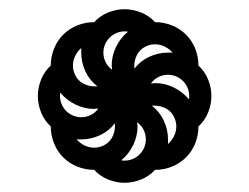

<svg xmlns="http://www.w3.org/2000/svg" viewBox="-20 -548 540 416"><path d="M184 -361H191Q174 -374 165 -393.5Q156 -413 156 -434V-444Q148 -437 143 -427Q138 -417 138 -406Q138 -397 141.5 -388.5Q145 -380 151 -374Q157 -368 166 -364.5Q175 -361 184 -361ZM184 -228Q193 -228 201.5 -231.5Q210 -235 216 -241Q222 -247 225.5 -256Q229 -265 229 -274V-281Q216 -264 196.5 -255Q177 -246 156 -246H146Q153 -238 163 -233Q173 -228 184 -228ZM271 -399Q284 -416 303.5 -425Q323 -434 344 -434H354Q347 -442 337 -447Q327 -452 316 -452Q307 -452 298.5 -448.5Q290 -445 284 -439Q278 -433 274.5 -424Q271 -415 271 -406ZM223 -397Q223 -399 222.5 -401.5Q222 -404 222 -406Q222 -427 231.5 -446.5Q241 -466 257 -479Q255 -480 253.5 -480Q252 -480 250 -480Q241 -480 232.5 -476.5Q224 -473 217.5 -466.5Q211 -460 207.5 -451.5Q204 -443 204 -434Q204 -423 209 -413Q214 -403 223 -397ZM389 -333Q390 -335 390 -336.5Q390 -338 390 -340Q390 -349 386.5 -357.5Q383 -366 376.5 -372.5Q370 -379 361.5 -382.5Q353 -386 344 -386Q333 -386 323 -381Q313 -376 307 -367Q309 -367 311.5 -367.5Q314 -368 316 -368Q337 -368 356.5 -358.5Q376 -349 389 -333ZM156 -294Q167 -294 177 -299Q187 -304 193 -313Q191 -313 188.5 -312.5Q186 -312 184 -312Q163 -312 143.5 -321.5Q124 -331 111 -347Q110 -345 110 -343.5Q110 -342 110 -340Q110 -331 113.5 -322.5Q117 -314 123.5 -307.5Q130 -301 138.5 -297.5Q147 -294 156 -294ZM344 -236Q352 -243 357 -253Q362 -263 362 -274Q362 -283 358.5 -291.5Q355 -300 349 -306Q343 -312 334 -315.5Q325 -319 316 -319H309Q326 -306 335 -286.5Q344 -267 344 -246ZM250 -200Q259 -200 267.5 -203.5Q276 -207 282.5 -213.5Q289 -220 292.5 -228.5Q296 -237 296 -246Q296 -257 291 -267Q286 -277 277 -283Q277 -281 277.5 -278.5Q278 -276 278 -274Q278 -253 268.5 -233.5Q259 -214 243 -201Q245 -200 246.5 -200Q248 -200 250 -200ZM250 -152Q232 -152 214.5 -159Q197 -166 184 -180Q165 -180 147.5 -187Q130 -194 117 -207Q104 -220 97 -237.5Q90 -255 90 -274Q76 -287 69 -304.5Q62 -322 62 -340Q62 -358 69 -375.5Q76 -393 90 -406Q90 -425 97 -442.5Q104 -460 117 -473Q130 -486 147.5 -493Q165 -500 184 -500Q197 -514 214.5 -521Q232 -528 250 -528Q268 -528 285.5 -521Q303 -514 316 -500Q335 -500 352.5 -493Q370 -486 383 -473Q396 -460 403 -442.5Q410 -425 410 -406Q424 -393 431 -375.5Q438 -358 438 -340Q438 -322 431 -304.5Q424 -287 410 -274Q410 -255 403 -237.5Q396 -220 383 -207Q370 -194 352.5 -187Q335 -180 316 -180Q303 -166 285.5 -159Q268 -152 250 -152Z"/></svg>

Font: Iosevka Term Curly Medium
Style: Regular
Weight: 500
Designer: Belleve Invis
Foundry: Belleve Invis
Version: Version 32.3.0